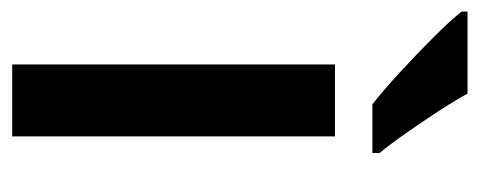

<svg xmlns="http://www.w3.org/2000/svg" viewBox="-278 -544 806 323"><g transform="rotate(90 125.5 -383.0)"><path d="M194 0H73V-543H194ZM122 -766Q134 -744 152 -716.5Q170 -689 188.5 -662.5Q207 -636 222 -618V-606H140Q118 -623 87 -651.5Q56 -680 27.5 -708.5Q-1 -737 -16 -756V-766Z"/></g></svg>

Font: Noto Sans Arabic UI SmCn SmBd
Style: Regular
Weight: 600
Width: 4
Designer: Monotype Design Team, Nadine Chahine and Nizar Qandah
Foundry: Monotype Imaging Inc.
Version: Version 2.010; ttfautohint (v1.8.4.7-5d5b)